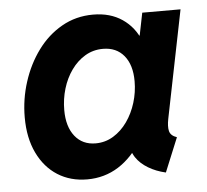

<svg xmlns="http://www.w3.org/2000/svg" viewBox="-44 -577 681 632"><g transform="rotate(-5 296.5 -261.5)"><path d="M219.9 7.8Q164.5 7.8 122.2 -19Q79.9 -45.9 56.1 -95.6Q32.2 -145.3 32.2 -213.2Q32.2 -273.5 50.5 -330.2Q68.7 -387 102 -432.4Q135.3 -477.8 182 -504.3Q228.7 -530.9 285.6 -530.9Q341.9 -530.9 381.7 -503.9Q421.5 -476.8 439.7 -430.4L369.2 -448.9H487L423.9 -405.2L447.6 -523.1H574.1L502.6 -168.1Q497.4 -142.8 501.2 -127.2Q505.1 -111.6 525.6 -104.8L479.3 7.8Q447.1 0.5 421.7 -14.8Q396.3 -30.1 382.2 -51.2Q368 -72.4 370.2 -96.4L434.2 -65.2H312.3L402.9 -106.2Q369.5 -50.7 323.3 -21.4Q277 7.8 219.9 7.8ZM257.6 -107.9Q289.5 -107.9 316.2 -124.2Q342.9 -140.5 362.3 -168Q381.7 -195.5 392.3 -229.9Q402.9 -264.4 402.9 -300.7Q402.9 -354.7 377.6 -385.3Q352.3 -415.8 308.1 -415.8Q275.8 -415.8 249.2 -400Q222.7 -384.2 203.5 -357.3Q184.3 -330.5 174.1 -296.5Q163.9 -262.4 163.9 -225.8Q163.9 -171.2 189.1 -139.5Q214.2 -107.9 257.6 -107.9Z"/></g></svg>

Font: Reddit Sans
Style: Italic
Weight: 400
Italic angle: -11.25°
Designer: Stephen Hutchings
Version: Version 1.013